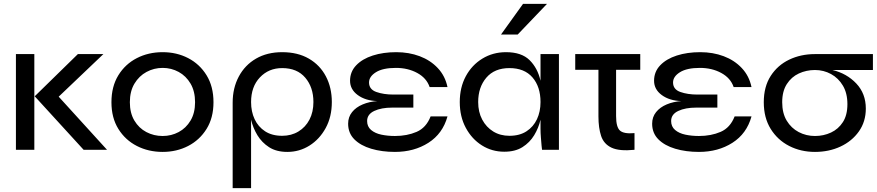

<svg xmlns="http://www.w3.org/2000/svg" viewBox="-20 -781 4571 1001"><path d="M63 -499H159V0H63ZM519 -499 286 -277 538 0H416L161 -279L386 -499Z M828 11Q754 11 693.5 -20Q633 -51 597 -109Q561 -167 561 -248Q561 -330 597 -388.5Q633 -447 693.5 -478Q754 -509 828 -509Q901 -509 961 -478Q1021 -447 1057 -388.5Q1093 -330 1093 -248Q1093 -167 1057 -109Q1021 -51 961 -20Q901 11 828 11ZM828 -72Q873 -72 911.5 -92.5Q950 -113 973.5 -152.5Q997 -192 997 -248Q997 -305 973.5 -345Q950 -385 911.5 -406Q873 -427 828 -427Q783 -427 744 -406Q705 -385 681 -345Q657 -305 657 -248Q657 -192 680.5 -152.5Q704 -113 743 -92.5Q782 -72 828 -72Z M1478 11Q1421 11 1383 -13.5Q1345 -38 1322 -76Q1299 -114 1289 -157V200H1193V-246Q1193 -322 1225 -382Q1257 -442 1315 -475.5Q1373 -509 1451 -509Q1532 -509 1590 -475.5Q1648 -442 1679 -383Q1710 -324 1710 -249Q1710 -172 1678 -113.5Q1646 -55 1593.5 -22Q1541 11 1478 11ZM1451 -73Q1499 -73 1536 -95.5Q1573 -118 1593.5 -157.5Q1614 -197 1614 -249Q1614 -326 1571.5 -376Q1529 -426 1451 -426Q1381 -426 1335 -377.5Q1289 -329 1289 -249Q1289 -199 1307.5 -159.5Q1326 -120 1362 -96.5Q1398 -73 1451 -73Z M2039 11Q1971 11 1915.5 -5.5Q1860 -22 1827.5 -54.5Q1795 -87 1795 -136Q1795 -171 1815.5 -196.5Q1836 -222 1870.5 -236.5Q1905 -251 1947 -254Q1885 -256 1845 -285.5Q1805 -315 1805 -360Q1805 -407 1837 -440.5Q1869 -474 1923.5 -491.5Q1978 -509 2046 -509Q2112 -509 2168 -488Q2224 -467 2262.5 -426Q2301 -385 2313 -327H2220Q2204 -374 2155.5 -400.5Q2107 -427 2044 -427Q1976 -427 1940 -404.5Q1904 -382 1904 -351Q1904 -315 1942 -301.5Q1980 -288 2031 -288H2135V-220H2025Q1968 -220 1931 -202.5Q1894 -185 1894 -150Q1894 -121 1914.5 -103.5Q1935 -86 1968 -79Q2001 -72 2039 -72Q2102 -72 2152 -93.5Q2202 -115 2225 -174H2313Q2288 -84 2213.5 -36.5Q2139 11 2039 11Z M2609 10Q2545 10 2492.5 -23Q2440 -56 2408.5 -114.5Q2377 -173 2377 -249Q2377 -325 2408.5 -383.5Q2440 -442 2495 -475.5Q2550 -509 2618 -509Q2699 -509 2741 -467.5Q2783 -426 2798 -360V-499H2894V0H2806Q2805 -3 2803.5 -21.5Q2802 -40 2800 -64Q2798 -88 2798 -109V-157Q2788 -114 2765 -76Q2742 -38 2704 -14Q2666 10 2609 10ZM2636 -73Q2689 -73 2725 -96.5Q2761 -120 2779.5 -159.5Q2798 -199 2798 -249Q2798 -329 2756 -377.5Q2714 -426 2636 -426Q2558 -426 2515.5 -376Q2473 -326 2473 -249Q2473 -197 2494 -157.5Q2515 -118 2551.5 -95.5Q2588 -73 2636 -73ZM2592 -601 2707 -761H2832L2679 -601Z M3192 -176Q3192 -118 3212.5 -100Q3233 -82 3288 -87V0Q3209 8 3168.5 -11Q3128 -30 3114 -72Q3100 -114 3100 -174V-417H2979V-499H3318V-417H3192Z M3624 11Q3556 11 3500.5 -5.5Q3445 -22 3412.5 -54.5Q3380 -87 3380 -136Q3380 -171 3400.5 -196.5Q3421 -222 3455.5 -236.5Q3490 -251 3532 -254Q3470 -256 3430 -285.5Q3390 -315 3390 -360Q3390 -407 3422 -440.5Q3454 -474 3508.5 -491.5Q3563 -509 3631 -509Q3697 -509 3753 -488Q3809 -467 3847.5 -426Q3886 -385 3898 -327H3805Q3789 -374 3740.5 -400.5Q3692 -427 3629 -427Q3561 -427 3525 -404.5Q3489 -382 3489 -351Q3489 -315 3527 -301.5Q3565 -288 3616 -288H3720V-220H3610Q3553 -220 3516 -202.5Q3479 -185 3479 -150Q3479 -121 3499.5 -103.5Q3520 -86 3553 -79Q3586 -72 3624 -72Q3687 -72 3737 -93.5Q3787 -115 3810 -174H3898Q3873 -84 3798.5 -36.5Q3724 11 3624 11Z M4229 11Q4155 11 4094.5 -20Q4034 -51 3998 -109Q3962 -167 3962 -248Q3962 -329 3998 -385Q4034 -441 4094.5 -470Q4155 -499 4229 -499H4531V-416H4320Q4395 -398 4444.5 -345.5Q4494 -293 4494 -215Q4494 -147 4458 -96Q4422 -45 4362 -17Q4302 11 4229 11ZM4229 -72Q4274 -72 4312.5 -90Q4351 -108 4374.5 -144.5Q4398 -181 4398 -238Q4398 -295 4374.5 -334.5Q4351 -374 4312.5 -395Q4274 -416 4229 -416Q4184 -416 4145 -398Q4106 -380 4082 -342.5Q4058 -305 4058 -248Q4058 -191 4081.5 -152Q4105 -113 4144 -92.5Q4183 -72 4229 -72Z"/></svg>

Font: Syne Medium
Style: Regular
Weight: 500
Designer: Lucas Descroix
Foundry: Bonjour Monde
Version: Version 2.200; ttfautohint (v1.8.4)